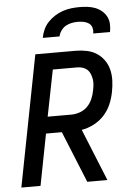

<svg xmlns="http://www.w3.org/2000/svg" viewBox="-59 -934 669 978"><g transform="rotate(-5 275.0 -445.0)"><path d="M108 0H10L140 -670H347Q376 -670 404 -664Q432 -658 454 -643.5Q476 -629 491.5 -607Q507 -585 513.5 -558.5Q520 -532 519 -503Q518 -474 512 -444Q506 -413 493 -382.5Q480 -352 457 -327Q434 -302 403.5 -286.5Q373 -271 342 -266L450 0H347L240 -263H159ZM175 -348H297Q318 -348 340.5 -356Q363 -364 379 -380.5Q395 -397 404 -418Q413 -439 417 -461Q420 -475 421.5 -490Q423 -505 420.5 -519Q418 -533 413 -545.5Q408 -558 398.5 -567Q389 -576 375.5 -580.5Q362 -585 347 -585H222ZM185 -750Q189 -771 198 -791.5Q207 -812 223 -829Q239 -846 259 -858.5Q279 -871 300 -878Q321 -885 342.5 -887.5Q364 -890 385 -890Q406 -890 426.5 -887.5Q447 -885 465 -878Q483 -871 498 -858.5Q513 -846 522 -829Q531 -812 532 -791.5Q533 -771 529 -750H443Q446 -765 442 -779.5Q438 -794 426.5 -802Q415 -810 400 -813Q385 -816 370 -816Q355 -816 339 -813Q323 -810 308.5 -802Q294 -794 284 -779.5Q274 -765 271 -750Z"/></g></svg>

Font: Lode Dark Term
Style: Bold Italic
Weight: 700
Italic angle: -11°
Monospace: yes
Designer: Belleve Invis
Foundry: Belleve Invis
Version: Version 29.2.0